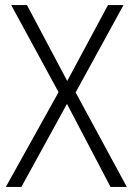

<svg xmlns="http://www.w3.org/2000/svg" viewBox="-20 -734 521 754"><path d="M478 0H414L243 -326L64 0H3L210 -372L24 -714H86L244 -416L404 -714H465L277 -371Z"/></svg>

Font: Noto Sans Thai SemiCondensed Light
Style: Regular
Weight: 300
Width: 4
Designer: Monotype Design Team
Foundry: Monotype Imaging Inc.
Version: Version 2.001